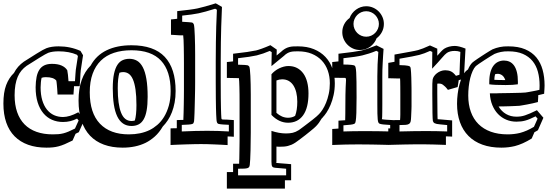

<svg xmlns="http://www.w3.org/2000/svg" viewBox="-42 -773 3228 1129"><path d="M454.6 -69.8 421.4 4.4Q416 6.8 411.4 9Q406.7 11.2 402.3 13.7L384.8 53.2Q358.4 66.4 338.9 74.7Q319.3 83 302.5 87.4Q285.6 91.8 269 93.5Q252.4 95.2 231.4 95.2Q170.9 95.2 123.8 78.4Q76.7 61.5 44.2 28.8Q11.7 -3.9 -5.1 -52.2Q-22 -100.6 -22 -164.1Q-22 -229.5 -5.9 -272.5Q10.3 -315.4 40 -343.8Q50.8 -364.7 65.2 -380.9Q79.6 -397 98.1 -410.2L173.8 -458Q214.4 -483.4 231.4 -489.7Q260.3 -500.5 302.7 -500.5Q371.6 -500.5 431.2 -473.6L446.3 -448.2L432.1 -354L432.6 -353Q431.6 -349.1 431.4 -343Q431.2 -336.9 430.2 -321.3Q430.2 -317.4 429.7 -309.6Q429.2 -301.8 428.5 -293.5Q427.7 -285.2 427.2 -277.6Q426.8 -270 426.8 -266.1H393.1Q393.1 -260.7 392.6 -253.7Q392.1 -246.6 391.6 -239.5Q391.1 -232.4 390.6 -226.3Q390.1 -220.2 390.1 -217.3H296.4Q295.4 -235.8 294.4 -249.3Q293.5 -262.7 292.5 -272.2Q291.5 -281.7 290.8 -288.3Q290 -294.9 289.1 -299.3Q280.8 -309.1 265.9 -314.2Q251 -319.3 227.1 -319.3Q213.4 -319.3 202.6 -315.4Q199.7 -303.7 198.5 -289.8Q197.3 -275.9 196.8 -259.3Q196.8 -216.3 206.5 -183.6Q216.3 -150.9 233.9 -128.9Q251.5 -106.9 275.6 -95.9Q299.8 -85 328.6 -85Q347.2 -85 369.6 -91.8Q392.1 -98.6 418.5 -112.8ZM411.1 -75.7Q373.5 -55.7 328.6 -55.7Q293.5 -55.7 263.9 -68.6Q234.4 -81.5 212.9 -107.2Q191.4 -132.8 179.4 -171.1Q167.5 -209.5 167.5 -259.8Q168 -294.4 173.1 -320.1Q178.2 -345.7 189.5 -363Q200.7 -380.4 219 -388.9Q237.3 -397.5 263.7 -397.5Q297.4 -397.5 319.8 -387.7Q342.3 -377.9 353.5 -359.9Q357.9 -338.9 360.8 -295.4H398.9Q400.9 -323.7 401.9 -340.6Q402.8 -357.4 403.8 -362.8L416 -442.4L411.1 -450.7Q365.2 -471.2 302.7 -471.2Q266.1 -471.2 241.7 -462.4Q229 -457.5 189.5 -433.1L114.3 -385.7Q97.2 -373.5 84 -357.7Q70.8 -341.8 62 -321Q53.2 -300.3 48.6 -273.7Q43.9 -247.1 43.9 -212.9Q43.9 -156.7 58.8 -113.8Q73.7 -70.8 102.3 -41.7Q130.9 -12.7 172.6 2.2Q214.4 17.1 268.1 17.1Q287.1 17.1 301.8 15.9Q316.4 14.6 330.8 11Q345.2 7.3 361.3 0.5Q377.4 -6.3 398.9 -17.1L420.4 -64.5Z M650.4 -253.9Q650.4 -160.6 669.7 -111.1Q689 -61.5 731.4 -61.5Q742.2 -61.5 751 -64.5Q760.3 -96.7 760.3 -154.8Q760.3 -209 754.9 -246.1Q749.5 -283.2 739.5 -306.2Q729.5 -329.1 715.1 -339.1Q700.7 -349.1 682.1 -349.1Q670.9 -349.1 660.2 -345.2Q655.3 -328.6 652.8 -306.4Q650.4 -284.2 650.4 -253.9ZM419.9 -181.6Q419.9 -251 438.2 -302Q456.5 -353 491.2 -387.7Q523.9 -447.8 585 -477.3Q646 -506.8 731 -506.8Q862.8 -506.8 926.8 -438.7Q990.7 -370.6 990.7 -237.8Q990.7 -201.2 984.9 -170.2Q979 -139.2 969 -113.3Q959 -87.4 945.1 -66.4Q931.2 -45.4 915 -28.8Q894.5 6.3 868.2 29.8Q841.8 53.2 814 66.9Q755.9 95.2 679.2 95.2Q617.2 95.2 568.8 77.4Q520.5 59.6 487.5 24.9Q454.6 -9.8 437.3 -61.8Q419.9 -113.8 419.9 -181.6ZM621.1 -253.9Q621.1 -305.2 628.4 -338.9Q635.7 -372.6 648.7 -392.1Q661.6 -411.6 679.7 -419.4Q697.8 -427.2 718.8 -427.2Q743.7 -427.2 763.7 -415.8Q783.7 -404.3 797.6 -377.9Q811.5 -351.6 818.8 -308.8Q826.2 -266.1 826.2 -203.6Q826.2 -156.7 820.3 -124Q814.5 -91.3 802.5 -70.8Q790.5 -50.3 772.7 -41.3Q754.9 -32.2 731.4 -32.2Q702.6 -32.2 681.6 -46.6Q660.6 -61 647.2 -89.1Q633.8 -117.2 627.4 -158.7Q621.1 -200.2 621.1 -253.9ZM485.8 -230.5Q485.8 -108.4 545.7 -45.7Q605.5 17.1 715.8 17.1Q785.6 17.1 837.9 -8.3Q860.8 -19.5 883.1 -38.6Q905.3 -57.6 922.6 -85.7Q939.9 -113.8 950.7 -151.6Q961.4 -189.5 961.4 -237.8Q961.4 -356 904.5 -416.7Q847.7 -477.5 731 -477.5Q673.8 -477.5 628.2 -462.4Q582.5 -447.3 551 -416.5Q519.5 -385.7 502.7 -339.4Q485.8 -293 485.8 -230.5Z M1333 31.2Q1324.7 30.3 1315.7 30Q1306.6 29.8 1296.4 29.3V80.1Q1281.2 79.1 1261 78.1Q1240.7 77.1 1219.5 76.2Q1198.2 75.2 1177.5 74.7Q1156.7 74.2 1139.6 74.2Q1123 74.2 1100.6 74.7Q1078.1 75.2 1054 75.9Q1029.8 76.7 1005.6 77.6Q981.4 78.6 960.9 79.6V-18.1Q972.2 -18.6 981.4 -18.8Q990.7 -19 997.6 -19V-66.9Q1009.8 -67.4 1019.3 -67.6Q1028.8 -67.9 1036.1 -67.9Q1037.1 -86.9 1037.6 -109.9Q1038.1 -132.8 1038.6 -156.2Q1039.1 -179.7 1039.3 -201.7Q1039.6 -223.6 1039.6 -240.7V-401.9Q1039.6 -423.8 1039.3 -448.7Q1039.1 -473.6 1038.6 -496.3Q1038.1 -519 1037.4 -537.6Q1036.6 -556.2 1035.2 -565.4Q1034.7 -564.9 1014.6 -565.4Q1012.2 -565.4 1005.1 -565.9Q998 -566.4 990 -566.9Q981.9 -567.4 974.4 -567.9Q966.8 -568.4 963.4 -568.4V-658.7Q973.1 -659.7 982.4 -660.6Q991.7 -661.6 1000 -662.6V-707.5Q1041.5 -711.9 1071.5 -715.8Q1101.6 -719.7 1119.6 -723.6Q1138.7 -728 1165 -735.1Q1191.4 -742.2 1226.6 -753.4L1263.2 -732.4L1258.8 -616.2Q1257.8 -575.7 1256.8 -524.2Q1255.9 -472.7 1255.9 -413.6V-288.6Q1255.9 -233.9 1256.3 -197.5Q1256.8 -161.1 1257.3 -137.7Q1257.8 -114.3 1258.5 -100.8Q1259.3 -87.4 1259.8 -78.6Q1260.3 -73.7 1262 -72Q1263.7 -70.3 1271 -70.1Q1278.3 -69.8 1292.7 -69.6Q1307.1 -69.3 1333 -66.9ZM1303.7 -39.1Q1280.3 -40 1268.3 -41Q1256.3 -42 1253.9 -42.5Q1248.5 -43.5 1244.4 -44.2Q1240.2 -44.9 1237.3 -47.9Q1234.4 -50.8 1232.7 -57.4Q1231 -64 1230.5 -76.7Q1230 -85.4 1229.2 -99.4Q1228.5 -113.3 1228 -137Q1227.5 -160.6 1227.1 -197.3Q1226.6 -233.9 1226.6 -288.6V-413.6Q1226.6 -475.1 1227.5 -525.4Q1228.5 -575.7 1229.5 -617.2L1233.4 -715.8L1223.1 -721.7Q1192.4 -711.9 1168.2 -705.3Q1144 -698.7 1126 -694.8Q1107.9 -690.9 1084 -687.7Q1060.1 -684.6 1029.3 -681.2V-645Q1051.8 -643.6 1064.2 -642.8Q1076.7 -642.1 1083.3 -641.1Q1089.8 -640.1 1092.3 -637.9Q1094.7 -635.7 1097.2 -631.3Q1099.6 -625.5 1101.1 -606.4Q1102.5 -587.4 1103.5 -561.5Q1104.5 -535.6 1105 -506.3Q1105.5 -477.1 1105.5 -450.7V-289.6Q1105.5 -271.5 1105.2 -248.3Q1105 -225.1 1104.2 -200.4Q1103.5 -175.8 1103 -151.9Q1102.5 -127.9 1101.8 -108.4Q1101.1 -88.9 1100.3 -75.7Q1099.6 -62.5 1099.1 -59.6Q1097.7 -53.2 1095.7 -49.3Q1093.8 -45.4 1086.9 -43.5Q1080.1 -41.5 1066.2 -40.5Q1052.2 -39.6 1026.9 -38.6V0Q1068.4 -2 1105.5 -2.9Q1142.6 -3.9 1176.3 -3.9Q1210 -3.9 1241.5 -2.9Q1272.9 -2 1303.7 0Z M1651.9 -80.6Q1675.3 -80.6 1693.4 -91.8Q1706.1 -125.5 1706.1 -174.8Q1706.1 -205.1 1700.2 -229.2Q1694.3 -253.4 1683.1 -270.8Q1671.9 -288.1 1655.3 -297.4Q1638.7 -306.6 1617.2 -306.6Q1600.1 -306.6 1583.5 -299.8V-109.4Q1615.7 -80.6 1651.9 -80.6ZM1856 -82.5Q1855 -81.1 1853.3 -79.6Q1851.6 -78.1 1849.6 -76.2Q1841.3 -62 1833.3 -51Q1825.2 -40 1817.9 -32.7L1819.3 -33.7Q1814.5 -28.3 1804 -19.3Q1793.5 -10.3 1780.5 0.2Q1767.6 10.7 1753.7 21.7Q1739.7 32.7 1727.5 41.7Q1715.3 50.8 1706.3 57.4Q1697.3 64 1694.3 65.9Q1683.1 73.2 1672.4 77.9Q1661.6 82.5 1650.9 85.2Q1640.1 87.9 1628.4 88.9Q1616.7 89.8 1603 89.8Q1598.1 89.8 1593.5 89.6Q1588.9 89.4 1583.5 88.9V177.2Q1583.5 183.1 1582.8 184.1Q1582 185.1 1579.6 184.6H1578.6Q1580.1 184.6 1588.6 185.5Q1597.2 186.5 1610.4 187.5Q1623.5 188.5 1639.2 189.7Q1654.8 190.9 1669.9 192.4V287.1H1633.3V335.9H1292V238.8H1328.6V189.9H1364.3Q1364.3 183.1 1364.5 175.8Q1364.7 168.5 1365.2 160.2Q1365.7 136.2 1366 107.7Q1366.2 79.1 1366.7 55.2V-170.4Q1366.7 -195.8 1366.5 -219Q1366.2 -242.2 1365.7 -261.2Q1365.2 -280.3 1364.5 -293.9Q1363.8 -307.6 1362.8 -313.5Q1348.6 -314.5 1292 -314.9V-408.2Q1301.8 -409.2 1311 -410.2Q1320.3 -411.1 1328.6 -412.1V-457Q1378.4 -462.4 1411.1 -467.3Q1443.8 -472.2 1461.4 -476.1L1460.9 -475.6Q1476.6 -479.5 1498.3 -487.3Q1520 -495.1 1547.9 -507.3L1585.4 -481.4L1584.5 -446.8L1608.9 -466.8Q1622.1 -479.5 1634 -486.3Q1646 -493.2 1658.2 -496.3Q1670.4 -499.5 1683.1 -500Q1695.8 -500.5 1710 -500.5Q1763.2 -500.5 1803.7 -483.9Q1844.2 -467.3 1871.6 -438.2Q1898.9 -409.2 1912.8 -369.6Q1926.8 -330.1 1926.8 -283.7Q1926.8 -246.6 1919.7 -214.4Q1912.6 -182.1 1901.6 -156.2Q1890.6 -130.4 1878.2 -111.6Q1865.7 -92.8 1854.5 -81.5ZM1554.2 -336.4Q1563 -346.7 1574.7 -355.7Q1586.4 -364.7 1599.6 -371.1Q1612.8 -377.4 1626.7 -381.1Q1640.6 -384.8 1653.8 -384.8Q1682.6 -384.8 1704.6 -373.3Q1726.6 -361.8 1741.7 -340.8Q1756.8 -319.8 1764.4 -290Q1772 -260.3 1772 -223.6Q1772 -139.2 1740.5 -95.2Q1709 -51.3 1651.9 -51.3Q1598.6 -51.3 1554.2 -97.2ZM1554.2 -3.4Q1576.2 3.9 1597.7 7.8Q1619.1 11.7 1639.6 11.7Q1662.1 11.7 1679.2 7.8Q1696.3 3.9 1714.8 -7.8Q1717.8 -9.8 1726.3 -16.1Q1734.9 -22.5 1746.6 -31.2Q1758.3 -40 1771.7 -50.3Q1785.2 -60.5 1797.6 -70.3Q1810.1 -80.1 1819.8 -88.6Q1829.6 -97.2 1834 -102.1Q1843.8 -111.8 1854.7 -128.7Q1865.7 -145.5 1875.2 -168.7Q1884.8 -191.9 1891.1 -220.9Q1897.5 -250 1897.5 -283.7Q1897.5 -323.7 1885.5 -357.9Q1873.5 -392.1 1849.9 -417.2Q1826.2 -442.4 1791.3 -456.8Q1756.3 -471.2 1710 -471.2Q1698.2 -471.2 1687.5 -470.7Q1676.8 -470.2 1666.7 -467.8Q1656.7 -465.3 1647 -459.7Q1637.2 -454.1 1627.4 -444.3L1578.6 -404.3Q1570.3 -397.5 1564.2 -392.3Q1558.1 -387.2 1554.2 -384.3L1555.7 -466.3L1544.4 -473.6Q1504.9 -456.5 1467.8 -447.3Q1449.7 -443.4 1422.4 -439Q1395 -434.6 1357.9 -430.7V-392.6Q1382.8 -392.1 1396.7 -391.1Q1410.6 -390.1 1413.6 -389.2Q1419.9 -387.2 1423.8 -381.3Q1425.8 -377.9 1427.5 -363.5Q1429.2 -349.1 1430.2 -327.1Q1431.2 -305.2 1431.9 -277.3Q1432.6 -249.5 1432.6 -219.2V6.8L1431.2 111.8Q1430.2 144 1429.2 165Q1428.2 186 1426.8 195.8Q1425.8 203.1 1423.6 207.8Q1421.4 212.4 1414.6 215.1Q1407.7 217.8 1394.5 218.5Q1381.3 219.2 1357.9 219.2V257.8H1485.8H1640.6V219.2Q1580.1 214.4 1574.7 213.4Q1569.3 212.4 1565.4 211.2Q1561.5 210 1559.1 206.5Q1556.6 203.1 1555.4 196.3Q1554.2 189.5 1554.2 177.2Z M2111.3 -736.3Q2132.8 -736.3 2151.9 -728Q2170.9 -719.7 2185.1 -705.3Q2199.2 -690.9 2207.3 -672.1Q2215.3 -653.3 2215.3 -632.3Q2215.3 -606.4 2203.6 -584.5Q2191.9 -562.5 2172.4 -547.9Q2167 -533.2 2157.2 -520.5Q2147.5 -507.8 2134.8 -498.5Q2122.1 -489.3 2106.9 -484.1Q2091.8 -479 2074.7 -479Q2053.2 -479 2034.4 -487.3Q2015.6 -495.6 2001.5 -509.8Q1987.3 -523.9 1979 -543Q1970.7 -562 1970.7 -583.5Q1970.7 -608.9 1982.2 -630.9Q1993.7 -652.8 2013.7 -667Q2019 -681.6 2028.8 -694.3Q2038.6 -707 2051.3 -716.3Q2064 -725.6 2079.3 -731Q2094.7 -736.3 2111.3 -736.3ZM1911.6 -14.6Q1922.9 -15.6 1932.1 -15.9Q1941.4 -16.1 1948.2 -17.1V-63.5Q1960.9 -64.5 1970.5 -64.9Q1980 -65.4 1987.8 -65.9Q1988.3 -82.5 1988.5 -103.8Q1988.8 -125 1988.8 -151.4Q1988.8 -189 1989.3 -215.3Q1989.7 -241.7 1990.5 -259.3Q1991.2 -276.9 1991.9 -287.1Q1992.7 -297.4 1992.7 -303Q1992.7 -308.6 1991.7 -311Q1990.7 -313.5 1988.8 -314.9Q1982.4 -314.9 1962.4 -315.2Q1942.4 -315.4 1911.6 -315.9V-408.2Q1921.4 -409.2 1930.7 -410.2Q1939.9 -411.1 1948.2 -412.1V-457Q2047.9 -468.3 2082 -475.6Q2099.1 -479.5 2121.1 -487.1Q2143.1 -494.6 2171.9 -506.3L2213.4 -485.4Q2211.9 -466.3 2210.7 -445.1Q2209.5 -423.8 2208.3 -402.6Q2207 -381.3 2206.5 -361.3Q2206.1 -341.3 2206.1 -324.7V-158.7Q2206.1 -131.8 2205.8 -114.7Q2205.6 -97.7 2205.3 -88.1Q2205.1 -78.6 2204.3 -75.4Q2203.6 -72.3 2202.1 -72.8Q2205.1 -70.8 2225.1 -69.3Q2245.1 -67.9 2281.7 -65.9V30.3Q2273.4 29.8 2264.2 29.5Q2254.9 29.3 2245.1 29.3V79.1Q2227.5 78.6 2204.8 78.1Q2182.1 77.6 2158 77.1Q2133.8 76.7 2109.6 76.4Q2085.4 76.2 2064.9 76.2Q2047.4 76.2 2026.1 76.4Q2004.9 76.7 1983.9 77.1Q1962.9 77.6 1943.8 78.4Q1924.8 79.1 1911.6 79.6ZM1977.5 0Q2004.4 -1 2035.4 -1.5Q2066.4 -2 2101.6 -2Q2143.1 -2 2180.2 -1.5Q2217.3 -1 2252.4 0V-38.1Q2226.1 -39.6 2210.4 -41.3Q2194.8 -43 2188.5 -46.4Q2185.1 -48.3 2182.6 -53.7Q2180.2 -59.1 2179 -71.5Q2177.7 -84 2177.2 -105Q2176.8 -126 2176.8 -158.7V-324.7Q2176.8 -391.6 2182.6 -467.8L2170.9 -474.1Q2148.4 -464.8 2127.9 -458.3Q2107.4 -451.7 2088.9 -447.3Q2070.3 -442.9 2042.5 -438.7Q2014.6 -434.6 1977.5 -430.7V-393.6Q2036.1 -393.1 2043.9 -386.7Q2046.9 -384.3 2049.1 -376Q2051.3 -367.7 2052.5 -347.4Q2053.7 -327.1 2054.2 -292Q2054.7 -256.8 2054.7 -200.2Q2054.7 -144 2053.5 -109.4Q2052.2 -74.7 2049.8 -62Q2048.3 -55.2 2047.1 -51Q2045.9 -46.9 2039.6 -44.2Q2033.2 -41.5 2019 -39.8Q2004.9 -38.1 1977.5 -36.1ZM2111.3 -707Q2095.7 -707 2082 -700.9Q2068.4 -694.8 2058.3 -684.6Q2048.3 -674.3 2042.5 -660.9Q2036.6 -647.5 2036.6 -632.3Q2036.6 -616.7 2042.5 -603Q2048.3 -589.4 2058.6 -579.1Q2068.8 -568.8 2082.5 -563Q2096.2 -557.1 2111.3 -557.1Q2127 -557.1 2140.6 -563.2Q2154.3 -569.3 2164.3 -579.6Q2174.3 -589.8 2180.2 -603.5Q2186 -617.2 2186 -632.3Q2186 -647.5 2180.2 -660.9Q2174.3 -674.3 2164.3 -684.6Q2154.3 -694.8 2140.6 -700.9Q2127 -707 2111.3 -707Z M2616.7 -64.9V30.3Q2608.9 29.8 2599.6 29.5Q2590.3 29.3 2580.1 28.8V79.1Q2566.4 78.6 2547.1 77.9Q2527.8 77.1 2507.1 76.7Q2486.3 76.2 2465.6 75.9Q2444.8 75.7 2427.7 75.7Q2408.7 75.7 2385 75.9Q2361.3 76.2 2336.2 76.7Q2311 77.1 2286.4 77.9Q2261.7 78.6 2241.2 79.1V-18.1Q2252.9 -18.1 2262 -17.8Q2271 -17.6 2277.8 -18.1V-66.9H2310.5L2311.5 -82.5Q2312 -89.4 2312 -99.6Q2312 -109.9 2312 -125.5V-189.5Q2312 -200.2 2312 -220.5Q2312 -240.7 2311.8 -261Q2311.5 -281.2 2311.3 -296.4Q2311 -311.5 2310.5 -312Q2310.5 -312 2309.1 -311.8Q2307.6 -311.5 2300.5 -311.5Q2293.5 -311.5 2279.5 -312Q2265.6 -312.5 2241.2 -313V-403.3Q2251 -404.8 2260.3 -406.5Q2269.5 -408.2 2277.8 -409.7V-452.1Q2332.5 -461.9 2367.2 -468.3Q2401.9 -474.6 2416.5 -478.5Q2428.7 -481.9 2445.8 -488.5Q2462.9 -495.1 2486.3 -505.9L2529.3 -486.8V-445.3L2529.8 -445.8Q2542.5 -460.4 2552 -470.5Q2561.5 -480.5 2569.8 -486.3Q2582 -494.1 2598.4 -498.5Q2614.7 -502.9 2632.3 -502.9Q2655.8 -502.9 2695.3 -487.3L2685.5 -310.1L2655.3 -301.3Q2654.3 -293.9 2652.8 -283.9Q2651.4 -273.9 2648.9 -261.2L2591.8 -244.6Q2583 -256.3 2575.7 -263.4Q2568.4 -270.5 2562.3 -274.7Q2556.2 -278.8 2550.8 -280.3Q2545.4 -281.7 2539.6 -281.7Q2537.1 -281.7 2534.4 -281.5Q2531.7 -281.2 2529.3 -280.8V-247.1V-223.1L2530.3 -107.9V-108.4Q2530.8 -91.3 2530.8 -81.1Q2530.8 -70.8 2531.7 -68.8L2531.2 -71.3Q2530.8 -71.8 2533.7 -71.8Q2536.6 -71.8 2549.8 -70.8ZM2547.4 -41.5Q2534.2 -42.5 2526.4 -44.2Q2518.6 -45.9 2513.9 -48.3Q2509.3 -50.8 2507.1 -54Q2504.9 -57.1 2503.4 -61.5Q2502.4 -65.9 2502 -77.6Q2501.5 -89.4 2501 -107.9L2500 -223.1Q2499.5 -259.8 2500.2 -280.3Q2501 -300.8 2502 -305.7Q2503.9 -315.4 2510.5 -325Q2517.1 -334.5 2527.1 -342.3Q2537.1 -350.1 2549.8 -355Q2562.5 -359.9 2576.2 -359.9Q2594.2 -359.9 2608.9 -353.5Q2623.5 -347.2 2639.2 -327.1L2659.7 -333.5Q2660.2 -337.4 2660.6 -353.8Q2661.1 -370.1 2662.1 -398.4L2665 -467.8Q2650.4 -473.6 2632.3 -473.6Q2603.5 -473.6 2585.9 -461.9Q2580.1 -458 2573 -450.7Q2565.9 -443.4 2556.2 -432.1Q2546.4 -420.9 2532.5 -405.3Q2518.6 -389.6 2499 -369.1L2500 -467.8L2486.8 -473.6Q2451.7 -457.5 2423.8 -450.2Q2409.7 -446.3 2380.6 -440.9Q2351.6 -435.5 2307.1 -427.7V-390.1Q2327.1 -389.6 2339.1 -388.7Q2351.1 -387.7 2357.7 -386.2Q2364.3 -384.8 2366.7 -383.1Q2369.1 -381.3 2370.6 -378.9Q2372.1 -377 2373.3 -367.9Q2374.5 -358.9 2375.2 -345.9Q2376 -333 2376.5 -317.4Q2377 -301.8 2377.2 -286.9Q2377.4 -272 2377.7 -259Q2377.9 -246.1 2377.9 -238.3V-174.3Q2377.9 -158.7 2377.9 -147.7Q2377.9 -136.7 2377.4 -129.9L2375.5 -86.4Q2375 -68.8 2372.8 -59.1Q2370.6 -49.3 2363.8 -44.7Q2356.9 -40 2343.5 -38.8Q2330.1 -37.6 2307.1 -37.6V0Q2348.6 -1 2387.5 -1.7Q2426.3 -2.4 2464.4 -2.4Q2498.5 -2.4 2529.1 -1.7Q2559.6 -1 2587.4 0V-37.6Z M2864.7 -303.7Q2889.6 -302.2 2929.2 -302.2Q2922.4 -321.8 2910.6 -330.3Q2898.9 -338.9 2884.8 -338.9Q2877.4 -338.9 2869.1 -336.4Q2865.2 -321.8 2864.7 -303.7ZM3153.3 -80.6 3121.1 -7.3Q3115.7 -3.9 3110.6 -1Q3105.5 2 3100.6 4.4L3084.5 41.5Q3057.6 58.1 3033 69.1Q3008.3 80.1 2985.8 85.9Q2967.3 90.3 2947.5 92.8Q2927.7 95.2 2906.2 95.2Q2843.3 95.2 2794.7 77.6Q2746.1 60.1 2712.9 26.6Q2679.7 -6.8 2662.6 -54.7Q2645.5 -102.5 2645.5 -162.6Q2645.5 -191.4 2649.2 -220.7Q2652.8 -250 2659.7 -275.9Q2666.5 -301.8 2676.5 -322.8Q2686.5 -343.8 2698.7 -356Q2701.2 -358.4 2710 -364.7Q2715.3 -377.4 2721.7 -387.5Q2728 -397.5 2735.4 -404.8Q2737.8 -407.2 2746.1 -413.3Q2754.4 -419.4 2765.6 -427Q2776.9 -434.6 2790.3 -443.4Q2803.7 -452.1 2815.9 -460Q2828.1 -467.8 2838.4 -473.9Q2848.6 -480 2854 -482.9Q2874.5 -491.7 2897 -496.3Q2919.4 -501 2946.8 -500.5Q3005.4 -500.5 3046.1 -483.2Q3086.9 -465.8 3112.1 -435.1Q3137.2 -404.3 3148.7 -362.3Q3160.2 -320.3 3160.2 -271Q3160.2 -267.6 3159.9 -260.5Q3159.7 -253.4 3159.2 -245.8Q3158.7 -238.3 3158.2 -231.4Q3157.7 -224.6 3157.7 -221.7Q3142.6 -217.3 3123 -213.4Q3123 -208.5 3122.8 -202.4Q3122.6 -196.3 3122.1 -190.4Q3121.6 -184.6 3121.3 -179.9Q3121.1 -175.3 3121.1 -172.9Q3107.9 -169.4 3090.8 -165.5Q3073.7 -161.6 3057.6 -158.7Q3041.5 -155.8 3028.8 -153.6Q3016.1 -151.4 3012.2 -150.9Q3002.9 -150.4 2988 -149.7Q2973.1 -148.9 2956.3 -148.4Q2939.5 -147.9 2921.9 -147.5Q2904.3 -147 2889.6 -147Q2906.7 -118.2 2933.8 -102.5Q2960.9 -86.9 2994.6 -86.9Q3007.8 -86.9 3019.8 -88.6Q3031.7 -90.3 3045.2 -94.7Q3058.6 -99.1 3075.4 -106.4Q3092.3 -113.8 3115.2 -125ZM3002.9 -277.3Q2974.6 -272.9 2931.2 -272.9Q2863.8 -272.9 2835 -277.3V-289.1Q2835 -323.2 2841.6 -347.4Q2848.1 -371.6 2859.9 -387Q2871.6 -402.3 2887.5 -409.7Q2903.3 -417 2921.4 -417Q2939 -417 2954.1 -410.2Q2969.2 -403.3 2980.2 -388.4Q2991.2 -373.5 2997.3 -349.4Q3003.4 -325.2 3003.4 -290Q3003.4 -287.1 3003.2 -283.9Q3002.9 -280.8 3002.9 -277.3ZM3107.4 -88.9Q3088.4 -79.6 3074 -73.5Q3059.6 -67.4 3046.9 -64Q3034.2 -60.5 3022 -59.1Q3009.8 -57.6 2994.6 -57.6Q2962.4 -57.6 2934.8 -69.3Q2907.2 -81.1 2886.5 -102.5Q2865.7 -124 2853 -154.8Q2840.3 -185.5 2838.4 -224.1H2870.6Q2874.5 -224.1 2877.9 -224.1Q2881.3 -224.1 2884.8 -224.6Q2884.8 -224.6 2893.8 -224.9Q2902.8 -225.1 2917.7 -225.3Q2932.6 -225.6 2951.2 -225.8Q2969.7 -226.1 2987.8 -226.6Q3005.9 -227.1 3022 -227.5Q3038.1 -228 3047.9 -229Q3051.3 -229.5 3061.8 -231.2Q3072.3 -232.9 3085 -235.4Q3097.7 -237.8 3110.1 -240.2Q3122.6 -242.7 3129.9 -244.6Q3130.4 -251 3130.6 -257.6Q3130.9 -264.2 3130.9 -271Q3130.9 -314 3121.1 -350.6Q3111.3 -387.2 3089.4 -414.1Q3067.4 -440.9 3032.5 -456.1Q2997.6 -471.2 2946.8 -471.2Q2923.3 -471.7 2903.3 -467.5Q2883.3 -463.4 2866.2 -456.1Q2858.4 -452.1 2841.6 -441.7Q2824.7 -431.2 2806.6 -419.4Q2788.6 -407.7 2773.9 -397.7Q2759.3 -387.7 2755.9 -384.3Q2745.6 -374 2737.3 -355.5Q2729 -336.9 2723.1 -314Q2717.3 -291 2714.4 -264.4Q2711.4 -237.8 2711.4 -211.4Q2711.4 -158.2 2726.6 -115.7Q2741.7 -73.2 2771.2 -43.7Q2800.8 -14.2 2844 1.5Q2887.2 17.1 2942.9 17.1Q2981 17.1 3015.1 8.8Q3035.6 3.4 3056.2 -5.6Q3076.7 -14.6 3097.7 -27.3L3119.1 -75.2Z"/></svg>

Font: XB Kayhan Sayeh
Style: Regular
Weight: 700
Designer: Behnam
Foundry: Irmug
Version: Version 7.300 2009